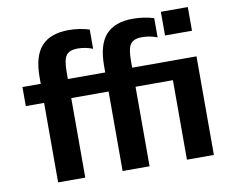

<svg xmlns="http://www.w3.org/2000/svg" viewBox="-81 -854 1161 959"><g transform="rotate(-10 500.0 -375.0)"><path d="M792 -629.9V-750H928.7V-629.9ZM602.5 -500H928.7V0H792V-403.3H602.5V0H465.8V-403.3H276.4V0H138.7V-403.3H45.9V-500H138.7V-533.2Q138.7 -640.6 184.1 -690.4Q229.5 -740.2 322.3 -740.2Q375 -740.2 426.8 -724.6V-627Q388.7 -641.6 350.6 -641.6Q308.6 -641.6 292.5 -619.6Q276.4 -597.7 276.4 -537.1V-500H465.8V-533.2Q465.8 -640.6 510.7 -690.4Q555.7 -740.2 647.5 -740.2Q702.1 -740.2 753.9 -724.6V-627Q716.8 -641.6 676.8 -641.6Q634.8 -641.6 618.7 -619.6Q602.5 -597.7 602.5 -537.1Z"/></g></svg>

Font: Mgen+ 1c bold
Style: Bold
Weight: 700
Designer: [Source Han Sans]
Ryoko NISHIZUKA  (kana & ideographs); Paul D. Hunt (Latin, Greek & Cyrillic); Wenlong ZHANG  (bopomofo
Version: Version 1.059.20150602